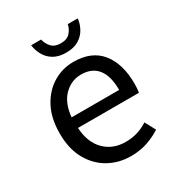

<svg xmlns="http://www.w3.org/2000/svg" viewBox="-163 -770 823 888"><g transform="rotate(-30 249.0 -325.5)"><path d="M279.3 12.2Q214.4 12.2 161.1 -17.8Q107.9 -47.9 76.4 -104.7Q44.9 -161.6 44.9 -243.2Q44.9 -324.7 75.4 -381.8Q106 -439 155.8 -469Q205.6 -499 264.2 -499Q361.8 -499 410.9 -437.7Q460 -376.5 460 -270Q460 -256.8 459 -244.9Q458 -232.9 456.5 -223.6H130.9Q135.3 -145 178.7 -101.1Q222.2 -57.1 290.5 -57.1Q324.2 -57.1 353.5 -65.9Q382.8 -74.7 409.7 -92.3L439.9 -36.1Q408.2 -15.6 368.4 -1.7Q328.6 12.2 279.3 12.2ZM129.9 -280.8H383.8Q383.8 -355 354 -392.8Q324.2 -430.7 266.1 -430.7Q213.9 -430.7 175.3 -392.3Q136.7 -354 129.9 -280.8ZM258.8 -552.2Q218.8 -552.2 192.4 -568.1Q166 -584 152.1 -609.4Q138.2 -634.8 134.3 -663.1H187.5Q192.4 -639.6 209.2 -620.8Q226.1 -602.1 258.8 -602.1Q292 -602.1 308.8 -620.8Q325.7 -639.6 330.1 -663.1H383.3Q380.4 -634.8 366.2 -609.4Q352.1 -584 325.7 -568.1Q299.3 -552.2 258.8 -552.2Z"/></g></svg>

Font: Varta Medium
Style: Regular
Weight: 500
Designer: Joana Correia, Viktoriya Grabowska, Eben Sorkin
Foundry: Sorkin Type Co.
Version: Version 1.004